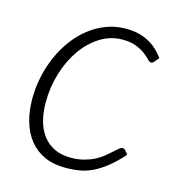

<svg xmlns="http://www.w3.org/2000/svg" viewBox="-83 -577 597 655"><g transform="rotate(15 215.0 -250.0)"><path d="M398.5 -91Q372 -61.5 348.2 -42.5Q324.5 -23.5 301.8 -12.5Q279 -1.5 255.5 2.5Q232 6.5 205.5 6.5Q162.5 6.5 130.8 -8.2Q99 -23 78 -49.5Q57 -76 46.5 -112.5Q36 -149 36 -192Q36 -231.5 44.2 -270.2Q52.5 -309 68 -344Q83.5 -379 105.5 -408.5Q127.5 -438 155 -459.5Q182.5 -481 214.8 -493.2Q247 -505.5 283.5 -505.5Q308 -505.5 327.8 -500.8Q347.5 -496 364 -487.2Q380.5 -478.5 394 -466Q407.5 -453.5 419 -438L405 -421.5Q400.5 -416 394.5 -416Q389.5 -416 382.2 -424Q375 -432 362.8 -441.2Q350.5 -450.5 331 -458.5Q311.5 -466.5 282 -466.5Q240 -466.5 203.8 -444Q167.5 -421.5 140.8 -383.5Q114 -345.5 98.8 -295.8Q83.5 -246 83.5 -192Q83.5 -157.5 91.2 -128Q99 -98.5 115.2 -77Q131.5 -55.5 156 -43.5Q180.5 -31.5 214 -31.5Q240.5 -31.5 261.5 -37.2Q282.5 -43 298.8 -51.5Q315 -60 327.2 -70.2Q339.5 -80.5 349 -89Q358.5 -97.5 365.2 -103.2Q372 -109 377.5 -109Q383 -109 388 -104L398.5 -91Z"/></g></svg>

Font: Lato Light
Style: Italic
Weight: 300
Italic angle: -7°
Designer: Lukasz Dziedzic
Foundry: Lukasz Dziedzic
Version: Version 1.104; Western+Polish opensource